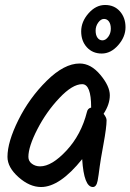

<svg xmlns="http://www.w3.org/2000/svg" viewBox="-20 -766 524 771"><path d="M306 -640Q306 -679 335.5 -712.5Q365 -746 402 -746Q439 -746 461.5 -720.5Q484 -695 484 -656.5Q484 -618 454.5 -584.5Q425 -551 388.5 -551Q352 -551 329 -576Q306 -601 306 -640ZM364 -643Q364 -625 371.5 -614.5Q379 -604 391.5 -604Q404 -604 414.5 -618Q425 -632 425 -650.5Q425 -669 417.5 -679.5Q410 -690 397.5 -690Q385 -690 374.5 -675.5Q364 -661 364 -643ZM300 -511Q345 -511 383 -465.5Q421 -420 421 -383.5Q421 -347 396 -309Q408 -294 408 -283Q408 -255 395.5 -187Q383 -119 380.5 -98Q378 -77 376 -64.5Q374 -52 372 -40Q367 -15 353 -15Q317 -15 310 -127Q220 -15 145 -15Q99 -15 54.5 -54.5Q10 -94 10 -136Q10 -196 54 -284.5Q98 -373 168 -442Q238 -511 300 -511ZM346 -335Q346 -428 310 -428Q271 -428 218.5 -372.5Q166 -317 130 -247Q94 -177 94 -136Q94 -119 108 -108.5Q122 -98 141 -98Q188 -98 247 -161.5Q306 -225 329 -316Q332 -331 346 -334Z"/></svg>

Font: Kalam
Style: Regular
Weight: 400
Designer: Lipi Raval (Devanagari and Latin), Jonny Pinhorn (Latin)
Foundry: Indian Type Foundry
Version: Version 2.001;PS 1.0;hotconv 1.0.79;makeotf.lib2.5.61930; tt